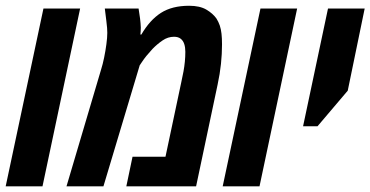

<svg xmlns="http://www.w3.org/2000/svg" viewBox="-26 -660 1311 680"><path d="M-5.9 0 127.9 -629.9H257.8L124.5 0Z M209.5 0 332 -413.6Q337.9 -432.1 342.8 -456.1Q347.7 -480 350.8 -503.4Q354 -526.9 354 -543.5Q354 -551.8 353.3 -561Q352.5 -570.3 350.6 -586.2Q348.6 -602.1 345.2 -629.9H464.8Q467.8 -612.3 470 -594.7Q472.2 -577.1 472.7 -562Q472.7 -555.2 472.2 -549.3Q471.7 -543.5 471.2 -537.6H474.6Q504.4 -588.9 543.9 -614.3Q583.5 -639.6 643.6 -639.6Q681.6 -639.6 704.8 -626Q728 -612.3 740.7 -594.2Q748 -582.5 752.4 -569.6Q756.8 -556.6 758.5 -540.5Q760.3 -524.4 760.3 -502.9Q760.3 -469.2 756.6 -433.8Q752.9 -398.4 744.6 -359.9L668.5 0H421.4L443.4 -105H560.1L616.2 -369.6Q620.6 -389.2 623.8 -406.7Q627 -424.3 628.7 -441.7Q630.4 -459 630.4 -476.6Q630.4 -492.2 626.5 -504.2Q622.6 -516.1 613.8 -522.9Q605 -529.8 590.3 -529.8Q568.8 -529.8 549.8 -516.8Q530.8 -503.9 514.2 -486.8Q502 -473.6 492.7 -462.2Q483.4 -450.7 476.1 -439.5L468.8 -428.7L340.3 0Z M762.7 0 896.5 -629.9H1026.4L893.1 0Z M1047.4 -212.9 1135.7 -629.9H1265.6L1205.6 -338.9L1098.6 -212.9Z"/></svg>

Font: Open Sans Condensed
Style: Italic
Weight: 400
Width: 3
Italic angle: -12°
Designer: Monotype Design Team
Foundry: Monotype Imaging Inc.
Version: Version 3.000